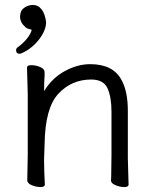

<svg xmlns="http://www.w3.org/2000/svg" viewBox="-20 -744 628 775"><path d="M161 1Q161 11 143.5 11Q126 11 108 3.5Q90 -4 90 -17L92 -115V-364L89 -471Q89 -481 106.5 -481Q124 -481 142 -473.5Q160 -466 160 -453V-439Q158 -411 158 -376Q190 -429 241.5 -457Q293 -485 344 -485Q436 -485 470 -422Q496 -376 496 -297V-105L499 1Q499 11 481.5 11Q464 11 446 3.5Q428 -4 428 -16V-17Q429 -25 429 -44L430 -115V-293Q430 -352 414 -387.5Q398 -423 348 -423Q269 -423 215.5 -365.5Q162 -308 160 -162Q159 -129 158 -105V-89Q158 -59 161 1ZM59 -527Q45 -527 45 -541Q45 -549 51 -553Q70 -566 87 -586Q104 -606 108 -624Q106 -625 97 -627Q88 -629 83 -634Q61 -653 61 -676.5Q61 -700 77 -712Q93 -724 113.5 -724Q134 -724 148 -706Q162 -688 166 -655Q166 -621 137 -584Q108 -547 67 -529Q63 -527 59 -527Z"/></svg>

Font: LXGW WenKai TC
Style: Regular
Weight: 400
Designer: LXGW / Fontworks Inc.
Foundry: LXGW / Fontworks Inc.
Version: Version 1.330